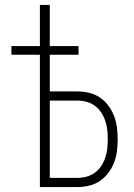

<svg xmlns="http://www.w3.org/2000/svg" viewBox="-20 -755 540 775"><path d="M141 0V-534H26V-569H141V-735H181V-569H297V-534H181V-386H292Q316 -386 339.5 -380.5Q363 -375 383 -361.5Q403 -348 417.5 -328.5Q432 -309 440.5 -286.5Q449 -264 452 -240.5Q455 -217 455 -193Q455 -169 452 -145Q449 -121 440.5 -99Q432 -77 417.5 -57.5Q403 -38 383 -24.5Q363 -11 339.5 -5.5Q316 0 292 0ZM292 -37Q311 -37 329.5 -42Q348 -47 363 -58Q378 -69 388.5 -85Q399 -101 405 -119Q411 -137 413 -155.5Q415 -174 415 -193Q415 -212 413 -230.5Q411 -249 405 -267Q399 -285 388.5 -301Q378 -317 363 -328Q348 -339 329.5 -344Q311 -349 292 -349H181V-37Z"/></svg>

Font: Iosevka Term Curly Extralight
Style: Regular
Weight: 200
Designer: Belleve Invis
Foundry: Belleve Invis
Version: Version 32.3.0